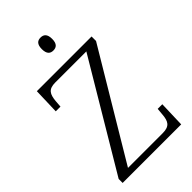

<svg xmlns="http://www.w3.org/2000/svg" viewBox="-271 -1003 1092 1092"><g transform="rotate(-45 274.5 -457.5)"><path d="M286 -811C310 -811 328 -823 328 -863C328 -903 310 -915 286 -915C263 -915 245 -903 245 -863C245 -823 263 -811 286 -811ZM32 0H503L508 -157H471L467 -114C463 -66 450 -39 394 -39H114L496 -678V-714H56L51 -557H89L92 -599C97 -648 109 -675 165 -675H415L32 -32Z"/></g></svg>

Font: Noto Serif Lao Light
Style: Regular
Weight: 300
Designer: Monotype Design Team
Foundry: Monotype Imaging Inc.
Version: Version 2.003